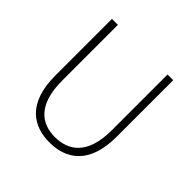

<svg xmlns="http://www.w3.org/2000/svg" viewBox="-173 -813 979 979"><g transform="rotate(45 316.5 -323.5)"><path d="M316 12C428 12 538 -46 538 -251V-659H497V-257C497 -80 412 -27 316 -27C222 -27 139 -80 139 -257V-659H96V-251C96 -46 204 12 316 12Z"/></g></svg>

Font: Source Sans Pro Light
Style: Regular
Weight: 300
Designer: Paul D. Hunt
Foundry: Adobe Systems Incorporated
Version: Version 3.006;hotconv 1.0.111;makeotfexe 2.5.65597